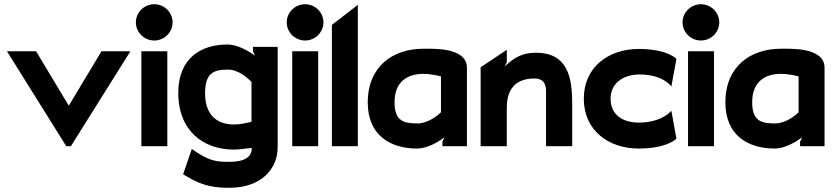

<svg xmlns="http://www.w3.org/2000/svg" viewBox="-20 -693 3956 910"><path d="M13 -450 294 0H316L598 -450H461L306 -192L151 -450Z M624 -587C624 -539 664 -501 711 -501C758 -501 798 -539 798 -587C798 -635 758 -673 711 -673C664 -673 624 -635 624 -587ZM650 0H773V-450H650Z M825 -253C825 -70 947 16 1088 16C1113 16 1142 11 1173 8V11C1173 51 1139 74 1068 74C1016 74 980 73 916 31L889 13L848 133L865 143C944 192 1005 197 1068 197C1219 197 1296 106 1296 6V-471H1179V-449L1189 -429C1161 -449 1108 -482 1058 -482C931 -482 825 -416 825 -253ZM952 -251C952 -350 995 -363 1061 -363C1111 -363 1156 -322 1172 -304V-116C1154 -111 1119 -103 1088 -103C1017 -103 952 -140 952 -251Z M1339 -587C1339 -539 1379 -501 1426 -501C1473 -501 1513 -539 1513 -587C1513 -635 1473 -673 1426 -673C1379 -673 1339 -635 1339 -587ZM1365 0H1488V-450H1365Z M1553 0H1676V-670L1553 -575Z M1723 -207C1723 -53 1829 11 1956 11C2006 11 2056 -20 2087 -42L2077 -22V0H2193V-372C2193 -470 2031 -462 1986 -462C1845 -462 1723 -381 1723 -207ZM1850 -209C1850 -309 1915 -343 1986 -343C2017 -343 2050 -336 2070 -331V-161C2055 -146 2009 -108 1959 -108C1893 -108 1850 -119 1850 -209Z M2258 0H2382V-183C2382 -246 2404 -321 2513 -321C2551 -321 2568 -301 2568 -260V0H2692V-183C2692 -287 2692 -443 2521 -443C2443 -443 2408 -410 2372 -378L2382 -398V-457L2258 -374Z M2747 -225C2747 -75 2864 11 3007 11C3144 11 3186 -36 3186 -36L3162 -168C3162 -168 3119 -112 3007 -112C2930 -112 2874 -150 2874 -225C2874 -300 2935 -340 3012 -340C3124 -340 3162 -283 3162 -283L3186 -414C3186 -414 3144 -461 3007 -461C2864 -461 2747 -375 2747 -225Z M3215 -587C3215 -539 3255 -501 3302 -501C3349 -501 3389 -539 3389 -587C3389 -635 3349 -673 3302 -673C3255 -673 3215 -635 3215 -587ZM3241 0H3364V-450H3241Z M3418 -207C3418 -53 3524 11 3651 11C3701 11 3751 -20 3782 -42L3772 -22V0H3888V-372C3888 -470 3726 -462 3681 -462C3540 -462 3418 -381 3418 -207ZM3545 -209C3545 -309 3610 -343 3681 -343C3712 -343 3745 -336 3765 -331V-161C3750 -146 3704 -108 3654 -108C3588 -108 3545 -119 3545 -209Z"/></svg>

Font: Charger EcoBlack
Style: Black
Weight: 1000
Designer: Jasper
Foundry: Cannot Into Space Fonts
Version: Version 1.1